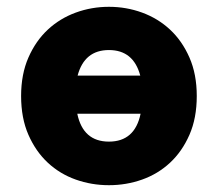

<svg xmlns="http://www.w3.org/2000/svg" viewBox="-20 -532 640 564"><path d="M300 12Q249 12 202.5 -4.5Q156 -21 120.5 -54Q85 -87 63.5 -136Q42 -185 42 -250Q42 -314 63.5 -363Q85 -412 120.5 -445Q156 -478 202.5 -495Q249 -512 300 -512Q351 -512 397.5 -495Q444 -478 479.5 -445Q515 -412 536.5 -363Q558 -314 558 -250Q558 -185 536.5 -136Q515 -87 479.5 -54Q444 -21 397.5 -4.5Q351 12 300 12ZM300 -385Q228 -385 208 -310H392Q372 -385 300 -385ZM300 -116Q376 -116 393 -198H207Q224 -116 300 -116Z"/></svg>

Font: Source Code Pro Black
Style: Regular
Weight: 900
Monospace: yes
Designer: Paul D. Hunt, Teo Tuominen
Foundry: Adobe Systems Incorporated
Version: Version 2.030;PS 1.000;hotconv 16.6.51;makeotf.lib2.5.65220